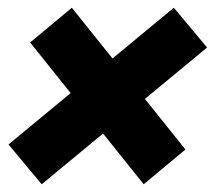

<svg xmlns="http://www.w3.org/2000/svg" viewBox="-20 -552 572 497"><path d="M352 -75 58 -442 166 -532 460 -165ZM88 -75 2 -178 430 -532 516 -429Z"/></svg>

Font: Radio Canada Big
Style: Bold Italic
Weight: 700
Italic angle: -12°
Designer: Étienne Aubert Bonn
Foundry: Coppers and Brasses
Version: Version 1.001